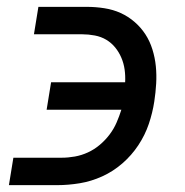

<svg xmlns="http://www.w3.org/2000/svg" viewBox="-20 -540 540 560"><path d="M6 0 19 -80H160Q179 -80 198.5 -83.5Q218 -87 236.5 -95.5Q255 -104 271 -117.5Q287 -131 299.5 -147.5Q312 -164 320 -182.5Q328 -201 334 -220H116L129 -300H345Q346 -319 343.5 -337Q341 -355 334 -371.5Q327 -388 316 -401.5Q305 -415 290 -424Q275 -433 256.5 -436.5Q238 -440 220 -440H79L92 -520H233Q259 -520 284.5 -516Q310 -512 332 -502Q354 -492 372.5 -476Q391 -460 404 -440Q417 -420 424.5 -396Q432 -372 434.5 -347Q437 -322 435.5 -296Q434 -270 430 -244Q425 -211 414 -178.5Q403 -146 383.5 -116.5Q364 -87 337 -63.5Q310 -40 278 -25.5Q246 -11 212.5 -5.5Q179 0 147 0Z"/></svg>

Font: Iosevka SS04 Medium
Style: Italic
Weight: 500
Italic angle: -9°
Monospace: yes
Designer: Belleve Invis
Foundry: Belleve Invis
Version: Version 19.0.0; ttfautohint (v1.8.4)